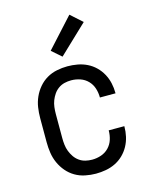

<svg xmlns="http://www.w3.org/2000/svg" viewBox="-116 -842 732 926"><g transform="rotate(-15 250.0 -379.0)"><path d="M247 8Q221 8 194 2.5Q167 -3 144 -16.5Q121 -30 103.5 -50.5Q86 -71 75 -95.5Q64 -120 60 -146.5Q56 -173 56 -200V-320Q56 -347 60 -373.5Q64 -400 75 -424.5Q86 -449 103.5 -469.5Q121 -490 144 -503.5Q167 -517 194 -522.5Q221 -528 247 -528Q272 -528 297 -523.5Q322 -519 344.5 -508Q367 -497 385 -479.5Q403 -462 415 -440Q427 -418 432.5 -393.5Q438 -369 438 -344Q438 -344 438 -343.5Q438 -343 438 -342H360Q360 -342 360 -342.5Q360 -343 360 -343Q360 -366 353 -388Q346 -410 330 -426.5Q314 -443 292 -450.5Q270 -458 247 -458Q230 -458 213.5 -454Q197 -450 183 -440Q169 -430 159.5 -416Q150 -402 144 -386.5Q138 -371 136 -354Q134 -337 134 -320V-200Q134 -183 136 -166Q138 -149 144 -133.5Q150 -118 159.5 -104Q169 -90 183 -80Q197 -70 213.5 -66Q230 -62 247 -62Q270 -62 292 -69.5Q314 -77 330 -93.5Q346 -110 353 -132Q360 -154 360 -177Q360 -177 360 -177.5Q360 -178 360 -178H438Q438 -177 438 -176.5Q438 -176 438 -176Q438 -151 432.5 -126.5Q427 -102 415 -80Q403 -58 385 -40.5Q367 -23 344.5 -12Q322 -1 297 3.5Q272 8 247 8ZM237 -579 189 -621 321 -766 379 -714Z"/></g></svg>

Font: Iosevka SS04
Style: Regular
Weight: 400
Monospace: yes
Designer: Belleve Invis
Foundry: Belleve Invis
Version: Version 19.0.0; ttfautohint (v1.8.4)